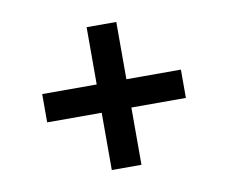

<svg xmlns="http://www.w3.org/2000/svg" viewBox="-55 -654 651 548"><g transform="rotate(-10 270.5 -380.0)"><path d="M227.5 -173V-339H69.5V-421H227.5V-587H313.5V-421H471.5V-339H313.5V-173Z"/></g></svg>

Font: Encode Sans Medium
Style: Regular
Weight: 500
Designer: Multiple Designers
Foundry: Impallari Type
Version: Version 2.000